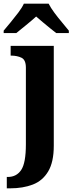

<svg xmlns="http://www.w3.org/2000/svg" viewBox="-41 -786 406 1046"><path d="M-4 240V178H2Q49 178 74.5 140Q100 102 100 0V-417Q100 -460 76 -471.5Q52 -483 20 -483H17V-536H252V8Q252 97 221.5 148Q191 199 137.5 219.5Q84 240 15 240ZM-21 -619Q-5 -638 16.5 -664Q38 -690 58.5 -717Q79 -744 89 -766H224Q235 -744 255 -717Q275 -690 297 -664Q319 -638 334 -619V-606H265Q251 -617 231 -633Q211 -649 191 -666Q171 -683 156 -696Q134 -676 101.5 -649.5Q69 -623 48 -606H-21Z"/></svg>

Font: NotoSerif-Bold
Style: Regular
Weight: 700
Designer: Monotype Design Team
Foundry: Monotype Imaging Inc.
Version: Version 2.007; ttfautohint (v1.8) -l 8 -r 50 -G 200 -x 14 -D